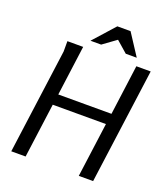

<svg xmlns="http://www.w3.org/2000/svg" viewBox="-160 -1020 993 1133"><g transform="rotate(20 336.0 -453.5)"><path d="M468 0 514 -342H180L134 0H44L133 -659V-724H232L190 -410H524L566 -724H656L558 0ZM411 -834 327 -773H260L380 -907H463L551 -772H482Z"/></g></svg>

Font: Rosario
Style: Italic
Weight: 400
Italic angle: -8.05°
Designer: Hector Gatti
Foundry: Omnibus Type
Version: Version 1.201